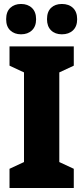

<svg xmlns="http://www.w3.org/2000/svg" viewBox="-20 -948 420 968"><path d="M352 0H28V-97L101 -131V-583L28 -617V-714H352V-617L279 -583V-131L352 -97ZM11 -851Q11 -889 32 -908.5Q53 -928 86 -928Q120 -928 141 -908Q162 -888 162 -851Q162 -815 141 -795Q120 -775 86 -775Q53 -775 32 -794.5Q11 -814 11 -851ZM217 -851Q217 -889 237.5 -908.5Q258 -928 292 -928Q327 -928 348 -908Q369 -888 369 -851Q369 -815 348 -795Q327 -775 292 -775Q258 -775 237.5 -795Q217 -815 217 -851Z"/></svg>

Font: Noto Sans Lao Looped Condensed Black
Style: Regular
Weight: 900
Width: 3
Designer: Mark Frömberg, Ben Mitchell
Foundry: The Fontpad Ltd
Version: Version 1.002; ttfautohint (v1.8.4.7-5d5b)